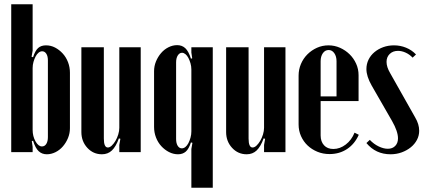

<svg xmlns="http://www.w3.org/2000/svg" viewBox="-20 -718 2004 906"><path d="M134 0H33V-698H134V-479L129 -450L136 -448Q146 -479 160 -491.5Q174 -504 197 -504Q220 -504 240 -493.5Q260 -483 276 -465.5Q292 -448 301 -424.5Q310 -401 310 -375V-113Q310 -89 301 -67Q292 -45 277 -27.5Q262 -10 242 0Q222 10 201 10Q178 10 162.5 -4.5Q147 -19 136 -54L130 -52L134 -25ZM134 -105Q134 -75 147.5 -51Q161 -27 178 -27Q191 -27 198.5 -39Q206 -51 206 -71V-433Q206 -453 198.5 -464.5Q191 -476 179 -476Q170 -476 162 -469.5Q154 -463 148 -451.5Q142 -440 138 -426Q134 -412 134 -397Z M541 -65Q527 -26 508 -8Q489 10 461 10Q420 10 392 -20.5Q364 -51 364 -95V-495H470V-64Q470 -22 489 -22Q498 -22 507.5 -31Q517 -40 525 -53.5Q533 -67 538 -83.5Q543 -100 543 -115V-495H644V0H543V-34L548 -63Z M883 -495H984V168H883V-15L888 -44L881 -46Q871 -15 856.5 -2.5Q842 10 820 10Q798 10 777.5 -0.5Q757 -11 741 -28.5Q725 -46 716 -69.5Q707 -93 707 -119V-382Q707 -406 716 -428Q725 -450 740 -467.5Q755 -485 775 -495Q795 -505 816 -505Q839 -505 854.5 -490.5Q870 -476 881 -441L887 -443L883 -470ZM883 -390Q883 -405 879 -419Q875 -433 869 -444.5Q863 -456 855 -462.5Q847 -469 839 -469Q827 -469 819 -456.5Q811 -444 811 -424V-62Q811 -42 818.5 -30Q826 -18 838 -18Q847 -18 855 -24.5Q863 -31 869 -42.5Q875 -54 879 -68.5Q883 -83 883 -98Z M1224 -65Q1210 -26 1191 -8Q1172 10 1144 10Q1103 10 1075 -20.5Q1047 -51 1047 -95V-495H1153V-64Q1153 -22 1172 -22Q1181 -22 1190.5 -31Q1200 -40 1208 -53.5Q1216 -67 1221 -83.5Q1226 -100 1226 -115V-495H1327V0H1226V-34L1231 -63Z M1389 -361Q1389 -390 1400 -416Q1411 -442 1430.5 -461.5Q1450 -481 1475.5 -492.5Q1501 -504 1530 -504Q1559 -504 1584.5 -492.5Q1610 -481 1629.5 -462Q1649 -443 1660.5 -417.5Q1672 -392 1672 -363V-241H1493V-79Q1493 -50 1509 -32.5Q1525 -15 1553 -15Q1584 -15 1611.5 -36Q1639 -57 1653 -92L1673 -82Q1654 -39 1618 -15Q1582 9 1535 9Q1504 9 1477.5 -2Q1451 -13 1431.5 -31.5Q1412 -50 1400.5 -75.5Q1389 -101 1389 -131ZM1568 -263V-429Q1568 -452 1557.5 -467Q1547 -482 1531 -482Q1514 -482 1503.5 -467Q1493 -452 1493 -429V-263Z M1927 -446Q1913 -461 1894.5 -469.5Q1876 -478 1858 -478Q1834 -478 1819 -463.5Q1804 -449 1804 -426Q1804 -402 1821 -373L1939 -164Q1958 -132 1958 -101Q1958 -78 1947.5 -58Q1937 -38 1918.5 -23Q1900 -8 1875.5 1Q1851 10 1823 10Q1753 10 1709 -43L1725 -58Q1744 -38 1767 -27Q1790 -16 1810 -16Q1832 -16 1845 -29.5Q1858 -43 1858 -65Q1858 -98 1830 -147L1734 -314Q1709 -358 1709 -392Q1709 -416 1719 -436.5Q1729 -457 1747 -472Q1765 -487 1788.5 -495.5Q1812 -504 1839 -504Q1869 -504 1896 -493Q1923 -482 1943 -461Z"/></svg>

Font: Moniqa Extra Bold Narrow Heading
Style: Regular
Weight: 800
Width: 4
Designer: Rajesh Rajput
Foundry: Rajesh Rajput
Version: Version 1.000;December 15, 2022;FontCreator 14.0.0.2794 32-b